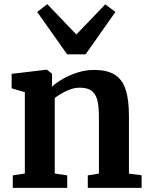

<svg xmlns="http://www.w3.org/2000/svg" viewBox="-20 -904 718 924"><path d="M99.5 -69V-460.5L36 -479V-548.5L203 -568.5H206L230.5 -549V-510.5L229.5 -486.5Q250.5 -506 282.8 -524.5Q315 -543 353.8 -555.2Q392.5 -567.5 433.5 -567.5Q494 -567.5 530.8 -545.5Q567.5 -523.5 584 -475Q600.5 -426.5 600.5 -347.5V-68.5L661.5 -60.5V0H402.5V-60L456 -68.5V-344.5Q456 -394 447.8 -424Q439.5 -454 419.5 -468Q399.5 -482 364.5 -482Q341 -482 318.5 -474Q296 -466 276.8 -454.5Q257.5 -443 243.5 -432.5V-69L303.5 -60V0H41.5V-60ZM303 -642.5 159 -846.5 207.5 -884 347.5 -738 486.5 -883 535.5 -846.5 392 -642.5Z"/></svg>

Font: Merriweather Light 18pt
Style: Bold
Weight: 700
Version: Version 2.100